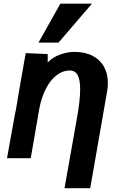

<svg xmlns="http://www.w3.org/2000/svg" viewBox="-20 -834 640 1012"><path d="M402.5 -363.5Q402.5 -414 389.2 -438.2Q376 -462.5 348 -462.5Q310.5 -462.5 277.5 -436.8Q244.5 -411 221 -364.5Q197.5 -318 186.5 -257.5L142 0H17L45 -156L48.5 -174.5Q59.5 -238.5 64.5 -259Q79 -349.5 115.5 -554L231.5 -549V-504.5Q254 -530 293.5 -545.2Q333 -560.5 372.5 -560.5Q429 -560.5 468.8 -539.5Q508.5 -518.5 528.5 -481.5Q548.5 -444.5 548.5 -396.5Q548.5 -372.5 544.5 -352L455.5 158H320L385.5 -211Q402.5 -305 402.5 -363.5ZM183 -609.5 298 -814.5H464.5L288.5 -609.5Z"/></svg>

Font: JuliaMono ExtraBold
Style: Italic
Weight: 800
Italic angle: -9°
Monospace: yes
Designer: cormullion
Foundry: corm
Version: Version 0.057; ttfautohint (v1.8.4)